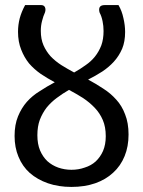

<svg xmlns="http://www.w3.org/2000/svg" viewBox="-20 -737 570 765"><path d="M264.6 -60.5Q293 -60.5 317.4 -69.3Q342.8 -77.1 361.3 -93.8Q379.9 -111.3 390.6 -135.7Q401.4 -161.1 401.4 -194.3Q401.4 -231.4 389.6 -258.8Q377.9 -286.1 357.4 -307.6Q336.9 -329.1 310.5 -346.7Q284.2 -363.3 254.9 -378.9Q229.5 -364.3 206.1 -346.7Q183.6 -330.1 166 -308.6Q149.4 -287.1 138.7 -259.8Q128.9 -233.4 128.9 -198.2Q128.9 -163.1 139.6 -137.7Q150.4 -112.3 168.9 -94.7Q187.5 -78.1 211.9 -69.3Q237.3 -60.5 264.6 -60.5ZM452.1 -716.8Q465.8 -693.4 471.7 -665Q478.5 -636.7 478.5 -609.4Q478.5 -571.3 466.8 -543Q454.1 -513.7 433.6 -491.2Q414.1 -469.7 387.7 -452.1Q360.4 -434.6 331.1 -419.9Q362.3 -403.3 391.6 -383.8Q420.9 -365.2 443.4 -339.8Q465.8 -315.4 478.5 -281.2Q492.2 -247.1 492.2 -201.2Q492.2 -153.3 476.6 -115.2Q460.9 -76.2 430.7 -48.8Q401.4 -21.5 359.4 -6.8Q317.4 7.8 264.6 7.8Q212.9 7.8 170.9 -6.8Q128.9 -21.5 98.6 -47.9Q69.3 -74.2 53.7 -112.3Q38.1 -149.4 38.1 -195.3Q38.1 -240.2 51.8 -273.4Q65.4 -306.6 86.9 -331.1Q109.4 -356.4 138.7 -374Q167 -392.6 198.2 -409.2Q168.9 -424.8 142.6 -442.4Q116.2 -460.9 95.7 -484.4Q76.2 -508.8 64.5 -539.1Q51.8 -570.3 51.8 -610.4Q51.8 -637.7 58.6 -664.1Q65.4 -689.5 80.1 -716.8Q101.6 -716.8 143.6 -716.8Q155.3 -716.8 159.2 -708Q163.1 -699.2 159.2 -687.5Q152.3 -672.9 147.5 -653.3Q142.6 -634.8 142.6 -614.3Q142.6 -581.1 153.3 -556.6Q164.1 -532.2 181.6 -512.7Q200.2 -493.2 224.6 -477.5Q248 -462.9 275.4 -448.2Q299.8 -461.9 321.3 -477.5Q342.8 -492.2 358.4 -511.7Q374 -531.2 383.8 -556.6Q392.6 -581.1 392.6 -613.3Q392.6 -633.8 388.7 -652.3Q384.8 -671.9 377 -686.5Q373 -699.2 377 -708Q381.8 -716.8 397.5 -716.8Q416 -716.8 452.1 -716.8Z"/></svg>

Font: Lato
Style: Regular
Weight: 400
Designer: Lukasz Dziedzic with Adam Twardoch and Botio Nikoltchev
Version: Version 2.015; 2015-08-06; http://www.latofonts.com/